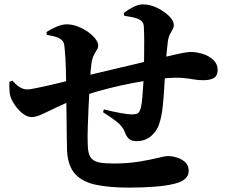

<svg xmlns="http://www.w3.org/2000/svg" viewBox="-20 -823 1040 876"><path d="M567 33Q479 33 417.5 20Q356 7 323 -29Q290 -65 286 -134Q285 -167 284.5 -210Q284 -253 283.5 -302Q283 -351 282 -403Q282 -457 280.5 -510Q279 -563 275 -601Q274 -622 269 -631Q264 -640 253 -647Q240 -654 225 -657.5Q210 -661 194 -664L192 -677Q212 -690 237.5 -701Q263 -712 284 -712Q310 -712 335.5 -702Q361 -692 382 -677Q403 -662 415.5 -645.5Q428 -629 428 -616Q428 -605 422.5 -596.5Q417 -588 410.5 -576.5Q404 -565 399 -545Q396 -528 393.5 -497.5Q391 -467 389 -430Q386 -384 384 -334Q382 -284 380.5 -241.5Q379 -199 380 -175Q380 -145 384.5 -126Q389 -107 401.5 -96Q414 -85 437.5 -81Q461 -77 500 -77Q562 -77 614 -85.5Q666 -94 700 -102.5Q734 -111 744 -111Q767 -111 789.5 -103.5Q812 -96 826.5 -81.5Q841 -67 841 -43Q841 -23 825.5 -8Q810 7 777 15Q743 24 689.5 28.5Q636 33 567 33ZM125 -289Q99 -289 73 -314Q47 -339 32 -371Q25 -386 23.5 -406Q22 -426 23 -450L37 -455Q54 -435 70.5 -425Q87 -415 106 -415Q115 -415 140 -420Q165 -425 199 -432.5Q233 -440 268 -449Q303 -458 333 -466Q368 -476 415 -487.5Q462 -499 512 -510.5Q562 -522 607.5 -533Q653 -544 684 -552Q743 -566 776.5 -573.5Q810 -581 826.5 -583.5Q843 -586 849 -586Q876 -586 905 -577Q934 -568 953.5 -549.5Q973 -531 973 -504Q973 -477 955.5 -467Q938 -457 908 -457Q883 -457 862 -461Q841 -465 812 -467.5Q783 -470 735 -466Q691 -462 638.5 -453.5Q586 -445 531.5 -433Q477 -421 426.5 -406.5Q376 -392 336 -375Q276 -352 235.5 -332Q195 -312 169 -300.5Q143 -289 125 -289ZM603 -179Q583 -179 570.5 -188Q558 -197 550 -219Q540 -247 511 -269Q482 -291 450 -311L454 -324Q493 -314 529 -307.5Q565 -301 580 -301Q598 -301 607.5 -305.5Q617 -310 623 -333Q627 -349 629.5 -379.5Q632 -410 634 -443Q636 -476 636 -495Q637 -519 637.5 -557.5Q638 -596 638 -636Q638 -676 636 -703Q635 -729 604 -739Q590 -744 576.5 -746Q563 -748 547 -751L545 -764Q566 -780 589 -791.5Q612 -803 631 -803Q665 -803 697.5 -787Q730 -771 751.5 -749.5Q773 -728 773 -710Q773 -699 767.5 -689Q762 -679 755.5 -667Q749 -655 746 -636Q743 -609 739.5 -574.5Q736 -540 734 -501Q732 -469 729.5 -424.5Q727 -380 722.5 -338Q718 -296 710 -270Q701 -232 673 -205.5Q645 -179 603 -179Z"/></svg>

Font: Noto Serif SC ExtraLight ExtraBold
Style: Regular
Weight: 800
Version: Version 2.002-H1;hotconv 1.1.0;makeotfexe 2.6.0